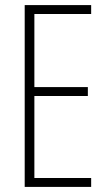

<svg xmlns="http://www.w3.org/2000/svg" viewBox="-20 -734 425 754"><path d="M338 0V-35H115V-357H325V-392H115V-679H338V-714H77V0Z"/></svg>

Font: Noto Sans Thai ExtCond ExtLt
Style: Regular
Weight: 200
Width: 2
Designer: Monotype Design Team
Foundry: Monotype Imaging Inc.
Version: Version 2.002